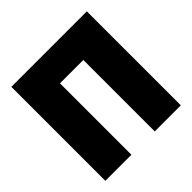

<svg xmlns="http://www.w3.org/2000/svg" viewBox="-181 -856 1011 1011"><g transform="rotate(-45 325.0 -350.0)"><path d="M44 0V-700H606V0H412V-532H238V0Z"/></g></svg>

Font: Tektur ExtraBold
Style: Regular
Weight: 800
Designer: Adam Jagosz
Foundry: Adam Jagosz
Version: Version 1.005;gftools[0.9.30]